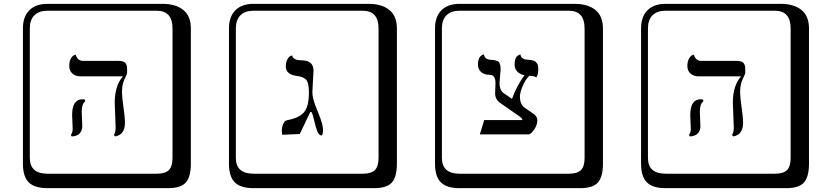

<svg xmlns="http://www.w3.org/2000/svg" viewBox="-20 -774 4358 1006"><path d="M408.2 -188Q408.2 -180.2 409.7 -149.7Q411.1 -119.1 411.1 -111.8Q411.1 -88.9 397 -74.5Q382.8 -60.1 356 -59.1L351.1 -66.9Q360.8 -79.1 360.8 -99.1Q360.8 -106 359.4 -135.5Q357.9 -165 357.9 -171.9Q357.9 -253.9 413.1 -253.9Q421.9 -253.9 425.8 -251V-242.2Q408.2 -230 408.2 -188ZM619.1 -290Q619.1 -266.1 627 -211.7Q634.8 -157.2 634.8 -131.8Q634.8 -67.9 583 -59.1L577.1 -66.9Q585.9 -82 585.9 -105Q585.9 -121.1 583.5 -170.7Q581.1 -220.2 581.1 -235.8Q581.1 -324.7 624 -374H402.8Q375 -374 358.9 -388.9Q342.8 -403.8 342.8 -428Q342.8 -452.1 351.3 -467Q359.9 -481.9 368.7 -484.9L377 -487.8Q379.9 -473.6 389.9 -464.4Q399.9 -455.1 414.1 -455.1H598.1Q626 -455.1 636 -445.1Q646 -435.1 646 -412.1V-394Q646 -385.3 632.6 -359.1Q619.1 -333 619.1 -290ZM229 -717.8Q184.1 -717.8 160.2 -693.8Q136.2 -669.9 136.2 -625V53.2Q136.2 136.2 229 136.2H800.8Q845.7 136.2 864.7 117.2Q883.8 98.1 883.8 53.2V-625Q883.8 -717.8 800.8 -717.8ZM980 84Q980 152.8 953.4 182.4Q926.8 211.9 860.8 211.9H229Q161.1 211.9 130.6 181.4Q100.1 150.9 100.1 84V-625Q100.1 -687 134 -720.5Q168 -753.9 229 -753.9H831.1Q900.9 -753.9 940.4 -721.9Q980 -689.9 980 -625Z M1616.7 -290Q1616.7 -256.8 1640.6 -200Q1664.6 -143.1 1669.4 -117.2Q1672.4 -107.4 1672.4 -90.8Q1672.4 -71.8 1666.5 -64Q1651.4 -64 1642.6 -85.9Q1633.8 -107.9 1626.7 -140.4Q1619.6 -172.9 1611.8 -187H1605.5L1550.8 -71.8L1458.5 -67.9Q1458.5 -69.8 1457.5 -77.9Q1456.5 -85.9 1456.5 -91.8Q1456.5 -98.6 1457.5 -104Q1464.4 -139.2 1483.4 -144Q1546.4 -155.3 1572.5 -185.5Q1598.6 -215.8 1598.6 -290Q1598.6 -339.8 1584.2 -356Q1569.8 -372.1 1535.6 -376Q1477.5 -383.8 1477.5 -425.8Q1477.5 -447.8 1485.6 -462.4Q1493.7 -477.1 1502 -480.5L1510.7 -483.9Q1515.6 -458 1559.6 -458Q1622.6 -458 1622.6 -403.8Q1622.6 -390.6 1619.6 -347.9Q1616.7 -305.2 1616.7 -290ZM1308.6 -717.8Q1263.7 -717.8 1239.7 -693.8Q1215.8 -669.9 1215.8 -625V53.2Q1215.8 136.2 1308.6 136.2H1880.4Q1925.3 136.2 1944.3 117.2Q1963.4 98.1 1963.4 53.2V-625Q1963.4 -717.8 1880.4 -717.8ZM2059.6 84Q2059.6 152.8 2033 182.4Q2006.3 211.9 1940.4 211.9H1308.6Q1240.7 211.9 1210.2 181.4Q1179.7 150.9 1179.7 84V-625Q1179.7 -687 1213.6 -720.5Q1247.6 -753.9 1308.6 -753.9H1910.6Q1980.5 -753.9 2020 -721.9Q2059.6 -689.9 2059.6 -625Z M2388.2 -717.8Q2343.3 -717.8 2319.3 -693.8Q2295.4 -669.9 2295.4 -625V53.2Q2295.4 136.2 2388.2 136.2H2960Q3004.9 136.2 3023.9 117.2Q3043 98.1 3043 53.2V-625Q3043 -717.8 2960 -717.8ZM3139.2 84Q3139.2 152.8 3112.5 182.4Q3085.9 211.9 3020 211.9H2388.2Q2320.3 211.9 2289.8 181.4Q2259.3 150.9 2259.3 84V-625Q2259.3 -687 2293.2 -720.5Q2327.1 -753.9 2388.2 -753.9H2990.2Q3060.1 -753.9 3099.6 -721.9Q3139.2 -689.9 3139.2 -625ZM2723.1 -213.9 2779.3 -174.8Q2795.4 -162.6 2795.4 -143.1Q2795.4 -120.1 2779.8 -96.7Q2764.2 -73.2 2751 -69.8H2494.1L2517.1 -145H2717.3Q2717.3 -151.9 2706.1 -161.1L2596.2 -237.8Q2574.2 -255.9 2574.2 -284.2L2576.2 -337.9Q2576.2 -381.8 2546.4 -381.8Q2518.6 -381.8 2501.5 -396Q2484.4 -410.2 2484.4 -434.1Q2484.4 -449.2 2487.3 -460.2Q2490.2 -471.2 2494.6 -476.1Q2499 -481 2504.2 -484.4Q2509.3 -487.8 2512.2 -488.3L2515.1 -488.8Q2521 -460.9 2552.2 -460.9Q2582 -459 2592.5 -450Q2603 -440.9 2603 -410.2Q2603 -402.3 2600.1 -374.8Q2597.2 -347.2 2597.2 -337.9Q2597.2 -303.7 2617.2 -287.1L2662.6 -255.9Q2687.5 -324.7 2728 -379.9Q2705.1 -383.8 2690.7 -398.9Q2676.3 -414.1 2676.3 -434.1Q2676.3 -449.2 2679.2 -460.7Q2682.1 -472.2 2686.8 -477.1Q2691.4 -481.9 2696.3 -484.9Q2701.2 -487.8 2704.1 -488.3L2707 -488.8Q2710 -460.9 2750 -460.9Q2767.1 -459 2775.6 -456.5Q2784.2 -454.1 2792.2 -444.1Q2800.3 -434.1 2800.3 -416Q2800.3 -381.8 2791 -369.1Q2772.9 -377 2753.4 -377Q2734.4 -358.9 2719.2 -324.5Q2704.1 -290 2704.1 -266.1Q2704.1 -234.4 2723.1 -213.9Z M3647 -188Q3647 -180.2 3648.4 -149.7Q3649.9 -119.1 3649.9 -111.8Q3649.9 -88.9 3635.7 -74.5Q3621.6 -60.1 3594.7 -59.1L3589.8 -66.9Q3599.6 -79.1 3599.6 -99.1Q3599.6 -106 3598.1 -135.5Q3596.7 -165 3596.7 -171.9Q3596.7 -253.9 3651.9 -253.9Q3660.6 -253.9 3664.6 -251V-242.2Q3647 -230 3647 -188ZM3857.9 -290Q3857.9 -266.1 3865.7 -211.7Q3873.5 -157.2 3873.5 -131.8Q3873.5 -67.9 3821.8 -59.1L3815.9 -66.9Q3824.7 -82 3824.7 -105Q3824.7 -121.1 3822.3 -170.7Q3819.8 -220.2 3819.8 -235.8Q3819.8 -324.7 3862.8 -374H3641.6Q3613.8 -374 3597.7 -388.9Q3581.5 -403.8 3581.5 -428Q3581.5 -452.1 3590.1 -467Q3598.6 -481.9 3607.4 -484.9L3615.7 -487.8Q3618.7 -473.6 3628.7 -464.4Q3638.7 -455.1 3652.8 -455.1H3836.9Q3864.7 -455.1 3874.8 -445.1Q3884.8 -435.1 3884.8 -412.1V-394Q3884.8 -385.3 3871.3 -359.1Q3857.9 -333 3857.9 -290ZM3467.8 -717.8Q3422.9 -717.8 3398.9 -693.8Q3375 -669.9 3375 -625V53.2Q3375 136.2 3467.8 136.2H4039.6Q4084.5 136.2 4103.5 117.2Q4122.6 98.1 4122.6 53.2V-625Q4122.6 -717.8 4039.6 -717.8ZM4218.8 84Q4218.8 152.8 4192.1 182.4Q4165.5 211.9 4099.6 211.9H3467.8Q3399.9 211.9 3369.4 181.4Q3338.9 150.9 3338.9 84V-625Q3338.9 -687 3372.8 -720.5Q3406.7 -753.9 3467.8 -753.9H4069.8Q4139.6 -753.9 4179.2 -721.9Q4218.8 -689.9 4218.8 -625Z"/></svg>

Font: Linux Biolinum Keyboard O
Style: Regular
Weight: 700
Designer: Philipp H. Poll
Foundry: Philipp H. Poll
Version: Version 0.6.1